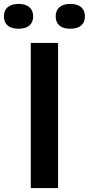

<svg xmlns="http://www.w3.org/2000/svg" viewBox="-78 -959 453 979"><path d="M79 0V-740H218V0ZM-58 -875.5Q-58 -905.5 -39 -922.2Q-20 -939 16.5 -939Q53 -939 72 -922.2Q91 -905.5 91 -875.5Q91 -845.5 72.2 -829Q53.5 -812.5 16.5 -812.5Q-20 -812.5 -39 -829Q-58 -845.5 -58 -875.5ZM206 -875.5Q206 -905.5 225 -922.2Q244 -939 280.5 -939Q317 -939 336 -922.2Q355 -905.5 355 -875.5Q355 -845.5 336 -829Q317 -812.5 280.5 -812.5Q243.5 -812.5 224.8 -829Q206 -845.5 206 -875.5Z"/></svg>

Font: Encode Sans Semi Expanded SmBd
Style: Regular
Weight: 600
Width: 6
Designer: Multiple Designers
Foundry: Impallari Type
Version: Version 2.000